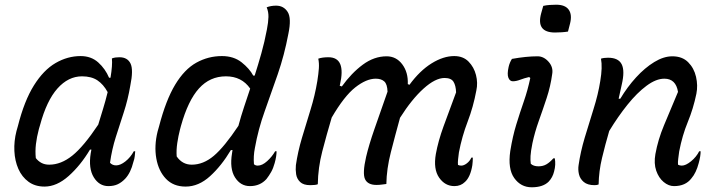

<svg xmlns="http://www.w3.org/2000/svg" viewBox="-20 -781 3040 815"><path d="M322 -543Q367 -543 397 -516Q427 -489 443 -451H449Q458 -504 455 -533Q463 -536 470.5 -537Q478 -538 487 -538Q521 -538 534 -511.5Q547 -485 533 -417Q523 -358 505.5 -304.5Q488 -251 471.5 -199Q455 -147 447 -90Q457 -79 473 -79Q491 -79 512.5 -96Q534 -113 548 -139H554Q553 -129 552 -118Q551 -107 546 -93Q535 -48 512 -23Q497 -7 480 1Q463 9 440 9Q401 9 378 -28.5Q355 -66 365 -130Q366 -138 368 -146H362Q322 -79 271.5 -34Q221 11 169 11Q129 11 101 -9.5Q73 -30 58 -64Q43 -98 41 -140Q39 -182 50 -225L56 -246Q83 -353 124 -418.5Q165 -484 216 -513.5Q267 -543 322 -543ZM132 -110Q142 -97 156 -89.5Q170 -82 189 -82Q239 -82 287 -120.5Q335 -159 397 -252Q407 -285 417.5 -319Q428 -353 437 -390Q419 -423 393.5 -440Q368 -457 328 -457Q270 -457 224 -405.5Q178 -354 150 -250L145 -233Q136 -199 132.5 -169Q129 -139 132 -110Z M922 -543Q972 -543 1005.5 -516.5Q1039 -490 1055 -460H1061Q1076 -507 1089.5 -555Q1103 -603 1113 -656Q1119 -687 1119.5 -709Q1120 -731 1112 -750Q1130 -757 1152 -757Q1184 -757 1201 -730.5Q1218 -704 1204 -637Q1187 -547 1159 -466Q1131 -385 1103.5 -308.5Q1076 -232 1062 -153Q1055 -118 1058 -84Q1064 -78 1074 -78Q1093 -78 1114 -97Q1135 -116 1148 -139H1154Q1154 -118 1146 -89Q1140 -67 1131 -51Q1122 -35 1111 -21Q1084 9 1041 9Q1001 9 977.5 -28Q954 -65 965 -131Q966 -138 967 -144H960Q920 -77 871.5 -33Q823 11 768 11Q716 11 684.5 -22Q653 -55 643.5 -108.5Q634 -162 649 -223L655 -244Q684 -356 723.5 -421.5Q763 -487 813.5 -515Q864 -543 922 -543ZM730 -117Q754 -82 794 -82Q843 -82 887.5 -119.5Q932 -157 992 -247Q1003 -288 1016 -327Q1029 -366 1042 -405Q1006 -457 939 -457Q871 -457 824.5 -405.5Q778 -354 748 -246L744 -231Q737 -204 732.5 -174Q728 -144 730 -117Z M1331 -532Q1348 -538 1374 -538Q1450 -538 1423 -421Q1423 -419 1422 -417L1431 -414Q1472 -471 1520 -506.5Q1568 -542 1621 -542Q1662 -542 1687.5 -508Q1713 -474 1711 -424L1718 -421Q1762 -481 1812 -512Q1862 -543 1908 -543Q1946 -543 1969 -519.5Q1992 -496 2000.5 -462.5Q2009 -429 2002 -397Q1989 -327 1965 -264.5Q1941 -202 1928 -134Q1926 -118 1924.5 -105Q1923 -92 1924 -81Q1930 -78 1938 -78Q1949 -78 1961.5 -87.5Q1974 -97 1981 -112H1987Q1987 -104 1986.5 -96Q1986 -88 1985 -80Q1977 -30 1954 -9Q1936 9 1909 9Q1869 9 1844 -27Q1819 -63 1830 -127Q1840 -182 1862.5 -244Q1885 -306 1916 -389Q1915 -418 1905 -434Q1895 -450 1867 -450Q1828 -450 1778 -405Q1728 -360 1678 -281Q1657 -205 1639 -134.5Q1621 -64 1620 0Q1611 1 1600.5 2.5Q1590 4 1578 4Q1541 4 1529.5 -20.5Q1518 -45 1534 -115Q1546 -166 1569 -232Q1592 -298 1625 -392Q1624 -424 1611 -435.5Q1598 -447 1575 -447Q1535 -447 1488 -410Q1441 -373 1388 -282Q1366 -208 1348 -138.5Q1330 -69 1329 1Q1320 5 1297 5Q1268 5 1254 -8.5Q1240 -22 1237 -41.5Q1234 -61 1236 -80Q1244 -136 1261.5 -195Q1279 -254 1298 -315Q1317 -376 1327 -437Q1332 -469 1333.5 -491Q1335 -513 1331 -532Z M2153 -531Q2214 -542 2262 -542Q2288 -542 2308.5 -519Q2329 -496 2324 -467Q2317 -415 2300.5 -365Q2284 -315 2267 -267.5Q2250 -220 2240 -173Q2233 -138 2232 -119Q2231 -100 2233 -86Q2244 -75 2266 -75Q2285 -75 2299.5 -83.5Q2314 -92 2329 -109H2335Q2340 -82 2332 -53Q2326 -28 2309 -10Q2285 14 2237 14Q2191 14 2163 -25Q2135 -64 2146 -140Q2156 -202 2171.5 -252.5Q2187 -303 2203.5 -350.5Q2220 -398 2231 -450L2226 -454Q2205 -449 2188 -442.5Q2171 -436 2157 -436Q2144 -436 2138 -451Q2132 -466 2139 -497Q2143 -515 2153 -531ZM2286 -756Q2299 -759 2313.5 -760Q2328 -761 2341 -761Q2379 -761 2394 -740Q2409 -719 2400 -682L2391 -647Q2379 -645 2364.5 -644Q2350 -643 2336 -643Q2255 -643 2277 -724Z M2531 -532Q2543 -536 2561 -536Q2605 -536 2619 -508Q2633 -480 2619 -421Q2616 -406 2612.5 -391.5Q2609 -377 2606 -362H2613Q2643 -412 2680 -452.5Q2717 -493 2757 -517.5Q2797 -542 2834 -542Q2876 -542 2901 -517Q2926 -492 2934.5 -455Q2943 -418 2936 -383Q2923 -320 2899.5 -263Q2876 -206 2863 -138Q2861 -122 2859 -107.5Q2857 -93 2858 -82Q2865 -78 2874 -78Q2891 -78 2913.5 -96.5Q2936 -115 2948 -139H2954Q2954 -118 2946 -89Q2935 -47 2915 -24Q2890 9 2841 9Q2818 9 2797 -8.5Q2776 -26 2765.5 -56.5Q2755 -87 2762 -127Q2773 -188 2798.5 -249Q2824 -310 2858 -391Q2849 -447 2800 -447Q2765 -447 2724.5 -417Q2684 -387 2643.5 -336.5Q2603 -286 2566 -225Q2549 -167 2535.5 -110.5Q2522 -54 2521 2Q2514 5 2504 5Q2474 5 2458 -8.5Q2442 -22 2437.5 -41.5Q2433 -61 2436 -80Q2444 -136 2462 -196.5Q2480 -257 2499.5 -318.5Q2519 -380 2528 -437Q2538 -496 2531 -532Z"/></svg>

Font: Recursive Sn Csl St
Style: Italic
Weight: 400
Italic angle: -15°
Version: Version 1.079;hotconv 1.0.112;makeotfexe 2.5.65598; ttfautoh